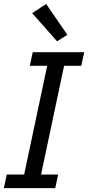

<svg xmlns="http://www.w3.org/2000/svg" viewBox="-38 -973 456 993"><path d="M-18.1 0 -2.9 -70.3H86.9L206.1 -632.8H116.2L131.3 -703.1H397.5L382.3 -632.8H293.5L174.3 -70.3H262.7L247.6 0ZM257.3 -759.3 128.4 -904.8 200.7 -952.6 310.5 -793Z"/></svg>

Font: Schibsted Grotesk
Style: Italic
Weight: 400
Italic angle: -12°
Designer: Bakken & Baeck AS, Henrik Kongsvoll
Foundry: Schibsted ASA
Version: Version 1.100; ttfautohint (v1.8.4.7-5d5b);gftools[0.9.25]